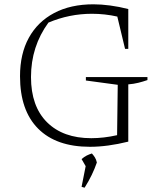

<svg xmlns="http://www.w3.org/2000/svg" viewBox="-20 -675 754 892"><path d="M398 7Q241 7 157 -77.5Q73 -162 73 -321Q73 -425 114 -499.5Q155 -574 231.5 -614.5Q308 -655 414 -655Q450 -655 491.5 -649.5Q533 -644 576 -633V-448H561L525 -598Q467 -611 407 -611Q302 -611 205 -570Q124 -459 124 -317Q124 -181 198.5 -107Q273 -33 404 -33Q462 -33 524 -47L527 -281L379 -301V-317H665V-303Q645 -296 623 -290.5Q601 -285 576 -283V-17Q479 7 398 7ZM359 193 378 97 359 64Q372 53 383 47.5Q394 42 407 38Q415 47 421 56.5Q427 66 430 80Q420 109 406 138Q392 167 373 197Z"/></svg>

Font: Piazzolla SC ExtraLight
Style: Regular
Weight: 200
Designer: Juan Pablo del Peral
Foundry: Huerta Tipografica
Version: Version 1.330